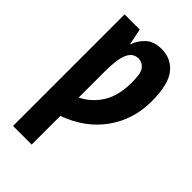

<svg xmlns="http://www.w3.org/2000/svg" viewBox="-283 -824 1166 1166"><g transform="rotate(45 300.0 -240.5)"><path d="M232 244V-2Q391 -60 476.5 -181Q562 -302 562 -456Q562 -602 512 -663.5Q462 -725 381 -725Q314 -725 277 -690Q240 -655 226 -611H223L202 -714H72V244ZM232 -385Q232 -490 253.5 -537.5Q275 -585 322 -585Q352 -585 374 -560Q396 -535 396 -455Q396 -340 351 -268Q306 -196 232 -160Z"/></g></svg>

Font: Noto Sans Mono UI ExtraBold
Style: Regular
Weight: 800
Designer: Monotype Design team
Foundry: Monotype Imaging Inc.
Version: 1.000